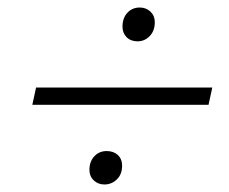

<svg xmlns="http://www.w3.org/2000/svg" viewBox="-20 -596 609 511"><path d="M346 -486Q328 -486 317 -497Q306 -508 306 -525Q306 -548 319 -562Q332 -576 352 -576Q369 -576 380.5 -565Q392 -554 392 -537Q392 -514 378.5 -500Q365 -486 346 -486ZM545 -363 535 -317H66L76 -363ZM258 -105Q241 -105 229.5 -116Q218 -127 218 -144Q218 -166 231 -180Q244 -194 264 -194Q282 -194 293.5 -183.5Q305 -173 305 -155Q305 -132 291 -118.5Q277 -105 258 -105Z"/></svg>

Font: Prodigy Sans Light
Style: Italic
Weight: 300
Italic angle: -13°
Designer: Wei Huang
Foundry: Wei Huang
Version: Version 1.003; ttfautohint (v1.8.3)